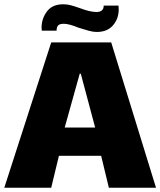

<svg xmlns="http://www.w3.org/2000/svg" viewBox="-20 -841 748 896"><path d="M452 -114H255L219 35H0L219 -643H499L708 35H488ZM352 -497 282 -246H424L357 -497ZM534 -797Q534 -754 507.5 -723Q481 -692 433 -692Q413 -692 394 -697.5Q375 -703 346 -712Q302 -730 278 -730Q258 -730 251 -722Q244 -714 244 -698H175L174 -712Q174 -754 199 -787.5Q224 -821 275 -821Q294 -821 310.5 -816.5Q327 -812 353 -803Q400 -785 430 -785Q464 -785 464 -815H533Q534 -809 534 -797Z"/></svg>

Font: Lalezar
Style: Regular
Weight: 400
Designer: Borna Izadpanah
Foundry: Borna Izadpanah
Version: Version 1.003;November 28, 2018;FontCreator 11.5.0.2421 64-b